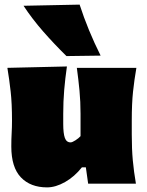

<svg xmlns="http://www.w3.org/2000/svg" viewBox="-20 -796 635 832"><path d="M184 16Q112 16 70.5 -27.5Q29 -71 29 -161Q29 -194 30.5 -219Q32 -244 32 -273Q32 -348 26.2 -399.2Q20.5 -450.5 12 -502L270 -508Q262.5 -456.5 258.2 -406Q254 -355.5 254 -303V-259Q254 -218 261 -198.5Q268 -179 286 -179Q293 -179 307 -188Q321 -197 329 -206V-303Q329 -355.5 324.5 -403Q320 -450.5 313 -502H571Q562 -450.5 556.5 -399.2Q551 -348 551 -273V-213Q551 -150 555.5 -101Q560 -52 569 0H362L352 -71H335Q303 -30.5 262 -7.2Q221 16 184 16ZM268 -553Q215 -605 167.2 -659.5Q119.5 -714 82 -771L325 -776Q361 -665 416 -555Z"/></svg>

Font: Commissioner Flair Black
Style: Regular
Weight: 900
Designer: Kostas Bartsokas
Foundry: Kostas Bartsokas
Version: Version 1.000; ttfautohint (v1.8.3)